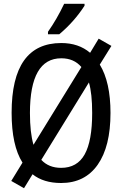

<svg xmlns="http://www.w3.org/2000/svg" viewBox="-20 -951 640 1008"><path d="M150.9 -36.1 106 37.1 39.1 -1 98.1 -97.2Q41 -187 41 -358.9Q41 -725.1 301.8 -725.1Q392.6 -725.1 453.1 -673.8L498 -748L564.9 -710L503.9 -611.8Q560.1 -520 560.1 -357.9Q560.1 -181.6 492.7 -85.9Q425.3 9.8 300.8 9.8Q208.5 9.8 150.9 -36.1ZM155.8 -190.9 407.2 -599.1Q368.2 -645 301.8 -645Q137.2 -645 137.2 -357.9Q137.2 -254.4 155.8 -190.9ZM446.8 -518.1 196.8 -111.8Q235.8 -69.8 300.8 -69.8Q385.3 -69.8 424.6 -140.6Q463.9 -211.4 463.9 -357.9Q463.9 -460 446.8 -518.1ZM231.9 -784.2Q277.8 -849.1 316.9 -931.2H423.8V-920.9Q369.1 -836.4 291 -771H231.9Z"/></svg>

Font: Noto Mono
Style: Regular
Weight: 400
Designer: Monotype Design Team
Foundry: Monotype Imaging Inc.
Version: Version 1.00